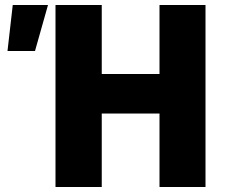

<svg xmlns="http://www.w3.org/2000/svg" viewBox="-20 -748 899 768"><path d="M10 -544 31 -728H172L120 -544ZM202 -728H387V-452H618V-728H802V0H618V-294H387V0H202Z"/></svg>

Font: Murecho ExtraBold
Style: Regular
Weight: 800
Designer: Neil Summerour
Foundry: Positype
Version: Version 1.010; ttfautohint (v1.8.3)